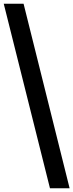

<svg xmlns="http://www.w3.org/2000/svg" viewBox="-20 -774 392 1026"><path d="M0 -754H106L352 232H247Z"/></svg>

Font: Amiko SemiBold
Style: Regular
Weight: 600
Designer: Pablo Impallari, Rodrigo Fuenzalida, Andres Torresi
Foundry: Impallari Type
Version: Version 1.001; ttfautohint (v1.3)